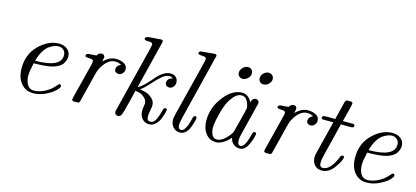

<svg xmlns="http://www.w3.org/2000/svg" viewBox="-59 -1137 3446 1591"><g transform="rotate(15 1664.0 -341.5)"><path d="M112.8 -166Q112.8 -287.1 192.4 -364.5Q272 -441.9 361.8 -441.9Q404.8 -441.9 433.3 -418.5Q461.9 -395 461.9 -356.9Q461.9 -343.8 458 -330.3Q454.1 -316.9 443.6 -298.3Q433.1 -279.8 406 -263.9Q378.9 -248 339.8 -240.2Q288.1 -230.5 199.2 -230Q182.1 -155.8 182.1 -122.1Q182.1 -77.1 200.7 -44.2Q219.2 -11.2 258.8 -11.2Q299.8 -11.2 347.4 -34.2Q395 -57.1 430.2 -99.1Q445.3 -118.2 453.1 -118.2Q458 -118.2 462.4 -114Q466.8 -109.9 466.8 -104Q466.8 -90.8 440.9 -64.9Q415 -39.1 363.5 -13.9Q312 11.2 256.8 11.2Q191.9 11.2 152.3 -37.4Q112.8 -85.9 112.8 -166ZM205.1 -252.9Q424.8 -252.9 424.8 -357.4Q424.8 -384.8 407.5 -401.9Q390.1 -418.9 361.8 -418.9Q346.7 -418.9 328.4 -412.4Q310.1 -405.8 286.1 -390.4Q262.2 -375 240.2 -338.9Q218.3 -302.7 205.1 -252.9Z M585 -23.9Q585 -26.9 591.8 -55.2L663.1 -336.9Q668.9 -359.9 668.9 -370.1Q668.9 -385.3 650.9 -387.7Q632.8 -390.1 615 -391.1Q597.2 -392.1 597.2 -402.8Q597.2 -418 618.2 -421.9Q627.9 -423.8 685.1 -426.8Q699.2 -452.6 723.1 -453.1Q738.3 -453.1 744.6 -444.6Q751 -436 751 -428.2Q751 -421.4 744.1 -390.1Q793.9 -441.9 850.1 -441.9Q887.2 -441.9 917.5 -426.5Q947.8 -411.1 947.8 -377.9Q947.8 -357.9 933.8 -342Q919.9 -326.2 898.9 -326.2Q884.8 -326.2 874.8 -335.2Q864.7 -344.2 864.7 -357.9Q864.7 -388.7 901.9 -404.8Q876 -418.9 849.1 -418.9Q784.2 -418.9 733.9 -327.1Q724.1 -309.1 717.5 -283.9Q710.9 -258.8 656.7 -42Q651.9 -20 647.5 -14.9Q643.1 -9.8 628.9 -9.8H607.9Q585 -9.8 585 -23.9Z M957 -16.1Q957 -21 959 -30.8L1102.1 -603Q1106.9 -625 1106.9 -631.8Q1106.9 -651.9 1073.7 -651.9H1064Q1039.1 -651.9 1035.6 -662.1V-667Q1035.6 -671.9 1038.3 -675Q1041 -678.2 1046.4 -680.7Q1051.8 -683.1 1058.3 -684.6Q1064.9 -686 1076.9 -687Q1088.9 -688 1098.9 -688.5Q1108.9 -689 1127 -690.4Q1145 -691.9 1158.7 -692.9Q1159.7 -692.9 1163.3 -693.4Q1167 -693.8 1168.9 -693.8Q1185.1 -693.8 1185.1 -680.2Q1185.1 -676.3 1182.6 -666L1082 -261.2Q1110.8 -276.4 1142.8 -308.6Q1174.8 -340.8 1197.8 -369.4Q1220.7 -397.9 1253.2 -419.9Q1285.6 -441.9 1319.8 -441.9Q1347.7 -441.9 1365.2 -425Q1382.8 -408.2 1382.8 -380.9Q1382.8 -357.9 1368.4 -342Q1354 -326.2 1334 -326.2Q1319.8 -326.2 1309.8 -335.2Q1299.8 -344.2 1299.8 -357.9Q1299.8 -397 1345.7 -405.8Q1330.6 -418.9 1318.8 -418.9Q1284.7 -418.9 1251.7 -390.9Q1218.8 -362.8 1178.7 -317.4Q1138.7 -272 1106 -249Q1135.7 -245.1 1162.8 -236.6Q1189.9 -228 1214.8 -204.1Q1239.7 -180.2 1239.7 -146Q1239.7 -132.8 1233.4 -102.3Q1227.1 -71.8 1227.1 -51.8Q1227.1 -12.2 1255.4 -12.2Q1255.4 -12.2 1255.9 -12.2Q1272 -12.2 1284.9 -22.7Q1297.9 -33.2 1307.4 -56.2Q1316.9 -79.1 1320.8 -91.6Q1324.7 -104 1332 -130.9Q1335.9 -152.8 1351.1 -152.8Q1365.2 -152.8 1364.7 -140.1Q1364.7 -135.3 1358.9 -113.5Q1353 -91.8 1341.6 -62.5Q1330.1 -33.2 1306.4 -11Q1282.7 11.2 1252.9 11.2Q1214.8 11.2 1191.9 -15.9Q1168.9 -43 1168.9 -85Q1168.9 -98.1 1172.4 -117.7Q1175.8 -137.2 1175.8 -145Q1175.8 -171.9 1156.2 -191.4Q1136.7 -210.9 1116.2 -218Q1095.7 -225.1 1072.8 -228Q1061.5 -186 1046.9 -122.1Q1024.9 -31.2 1015.4 -10Q1005.9 11.2 983.9 11.2Q972.7 11.2 964.8 3.7Q957 -3.9 957 -16.1Z M1434.6 -79.1Q1434.6 -91.3 1444.8 -133.8L1561 -597.2Q1567.9 -625 1567.9 -632.8Q1567.9 -650.9 1532.7 -651.4Q1497.6 -651.9 1495.6 -663.1Q1494.6 -671.9 1500.7 -677Q1506.8 -682.1 1510.3 -682.6Q1513.7 -683.1 1522 -684.1Q1537.1 -685.1 1563.5 -687.5Q1589.8 -689.9 1608.4 -691.9Q1627 -693.8 1628.9 -693.8Q1646 -693.8 1646 -680.2Q1646 -676.3 1643.8 -670.2Q1641.6 -664.1 1641.6 -663.1L1503.9 -106.9Q1495.1 -67.9 1494.6 -50.8Q1494.6 -12.2 1520.5 -12.2Q1520.5 -12.2 1521 -12.2Q1528.8 -12.2 1536.9 -17.1Q1544.9 -22 1551.3 -32.5Q1557.6 -43 1562.7 -52.5Q1567.9 -62 1572.3 -76.4Q1576.7 -90.8 1579.3 -99.4Q1582 -107.9 1585.4 -121.3Q1588.9 -134.8 1588.9 -136.2Q1593.8 -153.3 1606 -152.8Q1620.1 -152.8 1619.6 -140.1Q1619.6 -118.2 1598.6 -61Q1569.8 10.7 1517.6 11.2Q1480.5 11.2 1457.5 -14.9Q1434.6 -41 1434.6 -79.1Z M1703.6 -144Q1703.6 -253.9 1776.1 -347.9Q1848.6 -441.9 1932.6 -441.9Q1984.4 -441.9 2016.6 -382.8Q2025.4 -420.9 2055.7 -420.9Q2067.9 -420.9 2075.7 -412.8Q2083.5 -404.8 2083.5 -394Q2083.5 -390.1 2079.6 -375L2016.6 -123Q2004.4 -77.1 2004.9 -51.8Q2004.9 -11.7 2030.8 -12.2Q2046.9 -12.2 2060.3 -31.5Q2073.7 -50.8 2080.8 -71.8Q2087.9 -92.8 2095.7 -123Q2097.7 -130.9 2098.6 -134.8Q2103.5 -152.8 2115.7 -152.8Q2130.9 -152.8 2130.9 -140.1Q2128.9 -127.9 2124.8 -109.4Q2120.6 -90.8 2103.8 -53Q2086.9 -15.1 2065.9 0Q2050.8 11.2 2027.8 11.2Q2000 11.2 1977.3 -5.9Q1954.6 -22.9 1946.8 -59.1Q1883.8 10.7 1825.7 11.2Q1770.5 11.2 1737.1 -32Q1703.6 -75.2 1703.6 -144ZM1771.5 -100.1Q1771.5 -65.9 1784.7 -39.1Q1797.9 -12.2 1827.6 -12.2Q1861.8 -12.2 1897.7 -46.6Q1933.6 -81.1 1946.8 -107.9Q1948.7 -112.8 1975.1 -215.3Q2001.5 -317.9 2001.5 -328.1Q2001.5 -352.1 1984.6 -385.5Q1967.8 -418.9 1932.6 -418.9Q1889.6 -418.9 1847.7 -357.9Q1815.4 -312 1793.5 -225.6Q1771.5 -139.2 1771.5 -100.1ZM1860.8 -596.2Q1860.8 -619.1 1880.4 -639.2Q1899.9 -659.2 1924.8 -659.2Q1943.8 -659.2 1955.8 -646.5Q1967.8 -633.8 1967.8 -616.2Q1967.8 -592.3 1947.8 -572.8Q1927.7 -553.2 1903.8 -553.2Q1885.7 -553.2 1873.3 -565.2Q1860.8 -577.1 1860.8 -596.2ZM2039.6 -596.2Q2039.6 -619.1 2058.6 -638.7Q2077.6 -658.2 2102.5 -658.2Q2120.6 -658.2 2133.5 -646Q2146.5 -633.8 2146.5 -615.2Q2146.5 -592.3 2127.2 -572.8Q2107.9 -553.2 2082.5 -553.2Q2063.5 -553.2 2051.5 -565.7Q2039.6 -578.1 2039.6 -596.2Z M2232.4 -23.9Q2232.4 -26.9 2239.3 -55.2L2310.5 -336.9Q2316.4 -359.9 2316.4 -370.1Q2316.4 -385.3 2298.3 -387.7Q2280.3 -390.1 2262.5 -391.1Q2244.6 -392.1 2244.6 -402.8Q2244.6 -418 2265.6 -421.9Q2275.4 -423.8 2332.5 -426.8Q2346.7 -452.6 2370.6 -453.1Q2385.7 -453.1 2392.1 -444.6Q2398.4 -436 2398.4 -428.2Q2398.4 -421.4 2391.6 -390.1Q2441.4 -441.9 2497.6 -441.9Q2534.7 -441.9 2564.9 -426.5Q2595.2 -411.1 2595.2 -377.9Q2595.2 -357.9 2581.3 -342Q2567.4 -326.2 2546.4 -326.2Q2532.2 -326.2 2522.2 -335.2Q2512.2 -344.2 2512.2 -357.9Q2512.2 -388.7 2549.3 -404.8Q2523.4 -418.9 2496.6 -418.9Q2431.6 -418.9 2381.3 -327.1Q2371.6 -309.1 2365 -283.9Q2358.4 -258.8 2304.2 -42Q2299.3 -20 2294.9 -14.9Q2290.5 -9.8 2276.4 -9.8H2255.4Q2232.4 -9.8 2232.4 -23.9Z M2621.1 -413.1Q2621.1 -430.2 2643.1 -430.2Q2647.9 -430.2 2658.2 -430.7Q2668.5 -431.2 2673.3 -431.2Q2683.1 -431.2 2702.6 -430.7Q2722.2 -430.2 2732.4 -430.2L2768.1 -575.2Q2771 -587.4 2772.2 -589.6Q2773.4 -591.8 2776.4 -597.4Q2779.3 -603 2783.7 -603.5Q2788.1 -604 2796.4 -604H2814.5Q2836.4 -604 2836.4 -590.8Q2836.4 -573.7 2797.4 -430.2H2879.4Q2900.4 -430.2 2900.4 -417Q2900.4 -405.8 2892.3 -402.3Q2884.3 -398.9 2864.3 -398.9H2848.1Q2838.4 -398.9 2818.8 -399.4Q2799.3 -399.9 2789.1 -399.9Q2787.1 -394 2784.2 -380.1Q2781.2 -366.2 2779.3 -359.9L2719.2 -117.2Q2708 -71.3 2708.5 -51.8Q2708.5 -12.2 2735.8 -12.2Q2735.8 -12.2 2736.3 -12.2Q2802.2 -12.2 2853.5 -140.1Q2858.4 -153.3 2871.3 -153.1Q2884.3 -152.8 2884.3 -142.1Q2884.3 -115.2 2839.4 -52Q2794.4 11.2 2733.4 11.2Q2695.3 11.2 2671.9 -14.4Q2648.4 -40 2648.4 -79.1Q2648.4 -100.1 2655.3 -123L2724.1 -399.9H2643.1Q2621.1 -399.9 2621.1 -413.1Z M2973.6 -166Q2973.6 -287.1 3053.2 -364.5Q3132.8 -441.9 3222.7 -441.9Q3265.6 -441.9 3294.2 -418.5Q3322.8 -395 3322.8 -356.9Q3322.8 -343.8 3318.8 -330.3Q3314.9 -316.9 3304.4 -298.3Q3293.9 -279.8 3266.8 -263.9Q3239.7 -248 3200.7 -240.2Q3148.9 -230.5 3060.1 -230Q3043 -155.8 3043 -122.1Q3043 -77.1 3061.5 -44.2Q3080.1 -11.2 3119.6 -11.2Q3160.6 -11.2 3208.3 -34.2Q3255.9 -57.1 3291 -99.1Q3306.2 -118.2 3314 -118.2Q3318.8 -118.2 3323.2 -114Q3327.6 -109.9 3327.6 -104Q3327.6 -90.8 3301.8 -64.9Q3275.9 -39.1 3224.4 -13.9Q3172.9 11.2 3117.7 11.2Q3052.7 11.2 3013.2 -37.4Q2973.6 -85.9 2973.6 -166ZM3065.9 -252.9Q3285.6 -252.9 3285.6 -357.4Q3285.6 -384.8 3268.3 -401.9Q3251 -418.9 3222.7 -418.9Q3207.5 -418.9 3189.2 -412.4Q3170.9 -405.8 3147 -390.4Q3123 -375 3101.1 -338.9Q3079.1 -302.7 3065.9 -252.9Z"/></g></svg>

Font: CMU Classical Serif
Style: Italic
Weight: 500
Italic angle: -14.04°
Version: Version 0.7.0